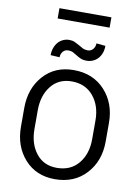

<svg xmlns="http://www.w3.org/2000/svg" viewBox="-115 -1182 925 1268"><g transform="rotate(10 347.5 -548.0)"><path d="M526.5 -1038H178V-1107H526.5ZM520 -914.5Q520 -887.5 511.8 -865.5Q503.5 -843.5 489.2 -828.2Q475 -813 456 -804.8Q437 -796.5 415 -796.5Q390 -796.5 373.8 -803.8Q357.5 -811 344.5 -819.5Q331.5 -828 317.8 -835.2Q304 -842.5 283.5 -842.5Q273 -842.5 264.2 -838.5Q255.5 -834.5 249 -827Q242.5 -819.5 238.8 -809.5Q235 -799.5 235 -788L174.5 -791.5Q174.5 -818 182.5 -840.2Q190.5 -862.5 204.5 -878.5Q218.5 -894.5 237.8 -903.2Q257 -912 279 -912Q300 -912 316 -904.8Q332 -897.5 346.5 -889Q360.5 -880 375.8 -872.5Q391 -865 410.5 -865Q420.5 -865 429.2 -869.2Q438 -873.5 444.8 -881Q451.5 -888.5 455.2 -898.5Q459 -908.5 459 -920.5ZM343 10.5Q217 10.5 140.2 -75.5Q63.5 -161.5 63.5 -292.5V-418Q63.5 -548.5 140.2 -634.8Q217 -721 343 -721Q473 -721 552.2 -634.8Q631.5 -548.5 631.5 -418V-292.5Q631.5 -161.5 552.2 -75.5Q473 10.5 343 10.5ZM343 -65.5Q435.5 -65.5 488.2 -129.2Q541 -193 541 -292.5V-419Q541 -517 487.8 -581Q434.5 -645 343 -645Q255 -645 204.5 -581Q154 -517 154 -419V-292.5Q154 -193.5 204.5 -129.5Q255 -65.5 343 -65.5Z"/></g></svg>

Font: Roberto Sans
Style: Regular
Weight: 400
Designer: Google (font) & Cristiano Sobral (main changes)
Version: Version 1.500; ttfautohint (v1.8.4.7-5d5b-dirty)